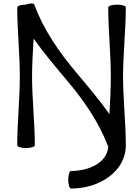

<svg xmlns="http://www.w3.org/2000/svg" viewBox="-20 -843 790 1114"><path d="M80 -800C80 -667 95 -533 95 -400C95 -267 80 -133 80 0C80 9 103 16 131 16C159 16 182 9 182 0C182 -133 166 -267 166 -400C166 -473 171 -546 175 -619C233 -537 305 -452 368 -377C466 -261 554 -134 608 8C602 100 498 149 392 149C383 149 376 172 376 200C376 228 383 251 392 251C557 251 710 152 710 0C710 -133 694 -267 694 -400C694 -533 710 -667 710 -800C710 -809 687 -816 659 -816C631 -816 608 -809 608 -800C608 -667 623 -533 623 -400C623 -327 619 -254 615 -181C557 -263 485 -348 422 -423C322 -542 232 -671 179 -817C176 -825 153 -825 128 -816C103 -816 80 -809 80 -800Z"/></svg>

Font: Nupuram Medium
Style: Regular
Weight: 500
Designer: Santhosh Thottingal (santhosh.thottingal@gmail.com)
Foundry: SMC
Version: Version 1.000